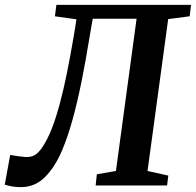

<svg xmlns="http://www.w3.org/2000/svg" viewBox="-50 -763 806 790"><path d="M331.5 -686 319.5 -616.5Q303 -514 285.5 -427.5Q268 -341 248.5 -270.8Q229 -200.5 206.5 -147Q178 -78 136.2 -35.5Q94.5 7 35.5 7Q19.5 7 4.2 4.8Q-11 2.5 -30.5 -3L-8 -125.5Q10.5 -122.5 25.5 -120.2Q40.5 -118 53.5 -117Q82 -115 100.2 -129.8Q118.5 -144.5 136 -176.5Q153 -206 168 -246.5Q183 -287 197.2 -340.5Q211.5 -394 225.5 -463.2Q239.5 -532.5 254.5 -620.5L264.5 -683.5L176 -696L182 -743H736L730.5 -696L642 -684.5L557 -59.5L642.5 -40.5L637.5 0H343.5L348.5 -46L427 -59.5L512 -686Z"/></svg>

Font: Merriweather 20pt SemiBold
Style: Italic
Weight: 600
Italic angle: -7.8°
Version: Version 2.101